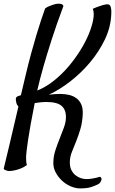

<svg xmlns="http://www.w3.org/2000/svg" viewBox="-70 -753 626 1046"><path d="M18.6 -195.3Q13.7 -216.8 19 -223.1Q24.4 -229.5 43.9 -234.4Q50.8 -262.7 56.6 -288.1Q62.5 -313.5 68.4 -337.9Q85 -408.2 100.1 -463.4Q115.2 -518.6 128.4 -562.5Q141.6 -606.4 153.3 -641.6Q165 -676.8 175.8 -707Q186.5 -714.8 197.3 -719.2Q208 -723.6 217.8 -726.6Q228.5 -730.5 240.2 -732.4Q250 -733.4 257.8 -732.4Q264.6 -731.4 269.5 -728.5Q274.4 -725.6 275.4 -719.7Q238.3 -621.1 211.4 -537.1Q184.6 -453.1 167 -391.6Q146.5 -319.3 132.8 -259.8Q179.7 -278.3 223.1 -313Q266.6 -347.7 302.7 -390.1Q338.9 -432.6 367.7 -479Q396.5 -525.4 414.1 -568.4Q431.6 -611.3 438 -647.5Q444.3 -683.6 435.5 -705.1Q459 -715.8 479.5 -721.7Q490.2 -725.6 500 -727.5Q525.4 -734.4 531.7 -719.2Q538.1 -704.1 536.1 -673.8Q533.2 -604.5 501.5 -538.1Q469.7 -471.7 420.9 -413.6Q372.1 -355.5 313 -309.6Q253.9 -263.7 196.3 -237.3Q212.9 -239.3 228.5 -240.2Q244.1 -241.2 257.8 -241.2Q284.2 -241.2 306.6 -235.8Q329.1 -230.5 346.2 -217.8Q363.3 -205.1 372.6 -184.6Q381.8 -164.1 380.9 -133.8Q378.9 -86.9 368.2 -50.8Q357.4 -14.6 345.2 16.1Q333 46.9 322.3 73.2Q311.5 99.6 310.5 127Q309.6 154.3 318.4 172.4Q327.1 190.4 341.3 201.7Q355.5 212.9 371.1 217.8Q386.7 222.7 400.4 222.7Q417 222.7 436.5 219.2Q456.1 215.8 470.7 210.9Q476.6 209 480 213.9Q483.4 218.8 483.4 222.7Q483.4 226.6 478.5 236.8Q473.6 247.1 460 252.9Q446.3 259.8 424.8 266.6Q403.3 273.4 366.2 273.4Q341.8 273.4 315.4 262.2Q289.1 251 267.6 231Q246.1 210.9 232.4 184.6Q218.8 158.2 220.7 127.9Q221.7 95.7 232.4 63.5Q243.2 31.2 255.4 1Q267.6 -29.3 277.8 -57.1Q288.1 -85 289.1 -109.4Q291 -153.3 266.6 -175.3Q242.2 -197.3 183.6 -197.3Q164.1 -197.3 147 -195.3Q129.9 -193.4 119.1 -191.4Q92.8 -58.6 83 8.8Q73.2 76.2 72.3 96.7V114.3Q72.3 122.1 73.2 130.4Q74.2 138.7 76.2 146.5Q58.6 159.2 41.5 165.5Q24.4 171.9 10.7 174.8Q-5.9 178.7 -19.5 178.7Q-26.4 178.7 -32.2 176.8Q-37.1 174.8 -42.5 172.9Q-47.9 170.9 -49.8 166Q-34.2 100.6 -19.5 40Q-4.9 -20.5 5.9 -68.4Q18.6 -123 30.3 -172.9Q26.4 -176.8 23.4 -181.6Q20.5 -186.5 18.6 -195.3Z"/></svg>

Font: Satisfy
Style: Regular
Weight: 400
Designer: Font Diner, Inc
Foundry: Font Diner, Inc
Version: Version 1.000